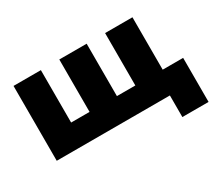

<svg xmlns="http://www.w3.org/2000/svg" viewBox="-125 -763 1291 1155"><g transform="rotate(-30 520.5 -185.0)"><path d="M848.5 150V0H808.5V-156H1030.5V150ZM62.5 0V-520H252.5V-156H380.5V-520H570.5V-156H698.5V-520H888.5V0Z"/></g></svg>

Font: Geologica Cursive Black
Style: Regular
Weight: 900
Designer: Sindre Bremnes, Frode Helland
Foundry: Monokrom Skriftforlag AS
Version: Version 1.010;gftools[0.9.28]